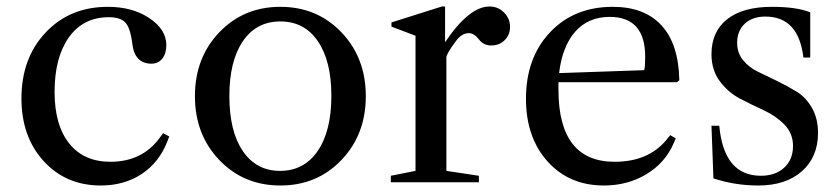

<svg xmlns="http://www.w3.org/2000/svg" viewBox="-20 -561 2587 591"><path d="M290 10Q183 10 114.5 -65Q46 -140 46 -258Q46 -382 120.5 -461Q195 -540 312 -540Q388 -540 440 -505Q492 -470 492 -422Q492 -396 479.5 -380.5Q467 -365 446 -365Q394 -365 387 -428Q381 -476 365.5 -492Q350 -508 315 -508Q236 -508 192 -446Q148 -384 148 -278Q148 -176 193 -119.5Q238 -63 320 -63Q417 -63 471 -136L482 -151L501 -141L496 -128Q471 -62 417 -26Q363 10 290 10Z M655 -461.5Q730 -540 843 -540Q956 -540 1031 -461.5Q1106 -383 1106 -265Q1106 -147 1031 -68.5Q956 10 843 10Q730 10 655 -68.5Q580 -147 580 -265Q580 -383 655 -461.5ZM842 -35Q916 -35 958 -96.5Q1000 -158 1000 -266Q1000 -373 958.5 -434Q917 -495 843 -495Q769 -495 727.5 -434Q686 -373 686 -265Q686 -157 727.5 -96Q769 -35 842 -35Z M1354 -35 1454 -20V0H1183V-20L1259 -35V-451L1185 -479V-492L1340 -541H1350V-431Q1424 -541 1487 -541Q1513 -541 1531.5 -522.5Q1550 -504 1550 -478Q1550 -454 1533.5 -437.5Q1517 -421 1492 -421Q1468 -421 1454 -440Q1439 -459 1423 -459Q1401 -459 1383 -434Q1358 -401 1354 -386Z M2071 -314 2064 -308H1699V-285Q1699 -63 1872 -63Q1975 -63 2031 -130L2043 -145L2060 -135L2054 -121Q2028 -60 1970 -25Q1912 10 1839 10Q1732 10 1665.5 -64Q1599 -138 1599 -257Q1599 -383 1673 -461.5Q1747 -540 1866 -540Q1964 -540 2016.5 -482.5Q2069 -425 2071 -314ZM1857 -509Q1791 -509 1751 -464Q1711 -419 1701 -336L1963 -345Q1966 -357 1966 -386Q1966 -509 1857 -509Z M2356 -540Q2432 -540 2474 -523V-384H2453Q2438 -510 2336 -510Q2296 -510 2272.5 -488Q2249 -466 2249 -429Q2249 -398 2267.5 -375.5Q2286 -353 2313.5 -340Q2341 -327 2373.5 -311Q2406 -295 2433.5 -278Q2461 -261 2479.5 -228.5Q2498 -196 2498 -152Q2498 -78 2448.5 -34Q2399 10 2314 10Q2242 10 2176 -12L2170 -174H2194Q2208 -20 2322 -20Q2367 -20 2394 -45Q2421 -70 2421 -112Q2421 -150 2395 -177Q2369 -204 2332 -221Q2295 -238 2258.5 -257Q2222 -276 2196 -310.5Q2170 -345 2170 -394Q2170 -464 2218.5 -502Q2267 -540 2356 -540Z"/></svg>

Font: Libre Caslon Text
Style: Regular
Weight: 400
Designer: Pablo Impallari, Rodrigo Fuenzalida
Foundry: Pablo Impallari, Rodrigo Fuenzalida
Version: Version 1.002